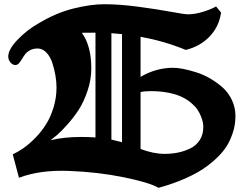

<svg xmlns="http://www.w3.org/2000/svg" viewBox="-20 -841 1166 919"><path d="M879.4 -772.5Q913.1 -772.5 952.4 -784.7Q991.7 -796.9 1014.2 -810.1L1038.1 -780.8Q1028.3 -712.4 982.4 -665.3Q936.5 -618.2 869.1 -602.1Q767.6 -644 652.8 -665V-473.1Q727.1 -516.6 809.1 -516.6Q829.6 -516.6 857.9 -511Q886.2 -505.4 920.2 -494.6Q954.1 -483.9 986.8 -464.8Q1019.5 -445.8 1046.6 -421.4Q1073.7 -397 1090.3 -361.6Q1106.9 -326.2 1106.9 -285.6Q1106.9 -256.3 1100.6 -228.3Q1094.2 -200.2 1079.3 -167.7Q1064.5 -135.3 1036.9 -104.7Q1009.3 -74.2 970 -44.9Q930.7 -15.6 871.6 11Q812.5 37.6 738.8 58.1Q695.8 32.7 572.8 7.6Q449.7 -17.6 310.3 -22.9Q170.9 -28.3 70.8 9.8L41 -102.1Q66.9 -114.3 93.8 -133.1Q120.6 -151.9 149.4 -181.4Q178.2 -210.9 200.2 -245.6Q222.2 -280.3 236.3 -326.7Q250.5 -373 250.5 -422.4Q250.5 -449.2 245.4 -479.5Q240.2 -509.8 230.5 -539.8Q220.7 -569.8 202.1 -589.4Q183.6 -608.9 160.2 -608.9Q139.6 -608.9 124.3 -600.8Q108.9 -592.8 100.1 -581.1Q91.3 -569.3 84.5 -557.6Q77.6 -545.9 70.3 -537.8Q63 -529.8 53.7 -529.8Q40 -529.8 29.8 -542.5Q19.5 -555.2 19.5 -570.3Q19.5 -605 65.2 -652.1Q110.8 -699.2 166 -730Q249 -779.8 331.8 -800.3Q414.6 -820.8 479 -820.8Q552.2 -820.8 641.8 -808.8Q731.4 -796.9 797.4 -784.7Q863.3 -772.5 879.4 -772.5ZM513.2 -682.1V-172.9Q535.6 -168 564 -160.2V-677.7Q515.6 -682.1 513.2 -682.1ZM437 -684.6H431.2Q419.9 -684.6 400.1 -684.3Q380.4 -684.1 371.6 -684.1Q417 -622.1 417 -513.7Q417 -460 399.2 -407Q381.3 -354 357.9 -317.4Q334.5 -280.8 303.5 -246.1Q272.5 -211.4 254.9 -196.3Q237.3 -181.2 222.2 -169.9Q285.2 -185.5 369.6 -185.5Q402.8 -185.5 437 -183.1ZM652.8 -400.4V-127.9Q715.3 -104.5 767.6 -104.5Q801.3 -104.5 831.5 -110.6Q861.8 -116.7 890.4 -130.4Q918.9 -144 936 -170.4Q953.1 -196.8 953.1 -232.9Q953.1 -242.2 951.2 -253.7Q949.2 -265.1 942.6 -282.5Q936 -299.8 925.5 -315.7Q915 -331.5 895.5 -348.1Q876 -364.7 850.6 -377Q825.2 -389.2 786.6 -397Q748 -404.8 701.7 -404.8Q671.9 -404.8 652.8 -400.4Z"/></svg>

Font: KJV1611
Style: Regular
Weight: 400
Version: Version 3.6.1